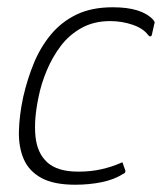

<svg xmlns="http://www.w3.org/2000/svg" viewBox="-20 -503 445 528"><path d="M187 5Q128 5 94 -13.5Q60 -32 45.5 -65Q31 -98 32 -142Q33 -186 44 -237Q55 -285 73 -329Q91 -373 120 -408Q149 -443 190.5 -463Q232 -483 290 -483Q330 -483 357.5 -474.5Q385 -466 401 -449Q404 -445 405 -443Q406 -441 404 -436L398 -409Q397 -403 393.5 -403Q390 -403 388 -406Q374 -425 344.5 -435Q315 -445 283 -445Q238 -445 204 -426Q170 -407 147 -376.5Q124 -346 108.5 -309Q93 -272 86 -236Q73 -175 77.5 -128.5Q82 -82 110 -56.5Q138 -31 195 -31Q230 -31 258.5 -37.5Q287 -44 310 -54Q318 -59 318 -53L325 -33Q325 -30 323.5 -28Q322 -26 319 -25Q294 -9 259.5 -2Q225 5 187 5Z"/></svg>

Font: Glory ExtraLight
Style: Italic
Weight: 250
Italic angle: -12°
Version: Version 1.011